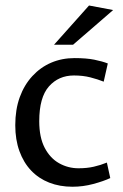

<svg xmlns="http://www.w3.org/2000/svg" viewBox="-20 -676 452 708"><path d="M247.2 12.6Q200.2 12.6 161.4 -2.6Q122.6 -17.8 94.7 -47.2Q66.9 -76.5 51.6 -118.8Q36.3 -161 36.3 -214.1Q36.3 -271.8 52.8 -317.5Q69.4 -363.1 99.4 -395.5Q129.3 -427.9 168.8 -444.9Q208.3 -461.8 255.1 -461.8Q298.4 -461.8 327.7 -455.9Q357 -450 377.5 -442L362.4 -374.9Q340.4 -383.7 313.2 -390.7Q286.1 -397.7 252.7 -397.7Q196.1 -397.7 160.4 -357.3Q124.7 -316.9 124.7 -229Q124.7 -169.5 144.8 -131Q164.9 -92.6 197.9 -74.1Q230.9 -55.5 269.5 -55.5Q300.9 -55.5 325.9 -61.3Q351 -67 374.1 -76.5L386.6 -19.4Q362.2 -7.9 324.1 2.4Q285.9 12.6 247.2 12.6ZM179.3 -511.1 308.3 -655.7 397.2 -639 249.5 -511.1Z"/></svg>

Font: Ancizar Sans Thin
Style: Regular
Weight: 100
Designer: Cesar Puertas, Viviana Monsalve, Julian Moncada, Julian Prieto, Jose Castro, Mariel Hernandez, Felipe Aragon, Sara Alarc
Version: Version 8.100